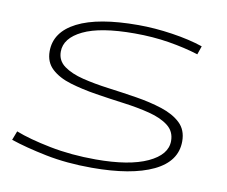

<svg xmlns="http://www.w3.org/2000/svg" viewBox="-66 -623 842 713"><g transform="rotate(10 355.5 -266.0)"><path d="M13 -41 26 -75Q77 -55 157.5 -39Q238 -23 331 -23Q457 -23 526 -55Q595 -87 595 -139Q595 -175 568 -196Q541 -217 496 -228.5Q451 -240 397.5 -247Q344 -254 290.5 -262.5Q237 -271 192 -284.5Q147 -298 120 -323Q93 -348 93 -389Q93 -462 171.5 -502Q250 -542 401 -542Q463 -542 529.5 -532Q596 -522 646 -505L635 -473Q584 -489 523 -499Q462 -509 393 -509Q264 -509 199 -477.5Q134 -446 134 -395Q134 -361 161.5 -341Q189 -321 233.5 -310Q278 -299 331.5 -292Q385 -285 438.5 -276.5Q492 -268 537 -253.5Q582 -239 609 -213.5Q636 -188 636 -145Q636 -69 553.5 -29.5Q471 10 322 10Q227 10 148 -6Q69 -22 13 -41Z"/></g></svg>

Font: Georama ExtraExtended ExtraLight
Style: Italic
Weight: 200
Width: 8
Italic angle: -9°
Designer: Jean-Baptiste Levee
Foundry: Production Type
Version: Version 1.000